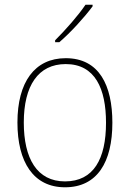

<svg xmlns="http://www.w3.org/2000/svg" viewBox="-20 -785 552 815"><path d="M373 -758V-765H343C312 -719 259 -659 214 -614V-606H232C280 -647 338 -711 373 -758ZM457 -264C457 -423 401 -538 259 -538C127 -538 54 -436 54 -265C54 -97 122 10 256 10C393 10 457 -97 457 -264ZM81 -265C81 -421 142 -513 259 -513C384 -513 430 -408 430 -264C430 -110 377 -15 256 -15C137 -15 81 -112 81 -265Z"/></svg>

Font: Noto Sans Malayalam SemiCondensed Thin
Style: Regular
Weight: 100
Width: 4
Designer: Jelle Bosma - Monotype Design Team
Foundry: Monotype Imaging Inc.
Version: Version 2.104